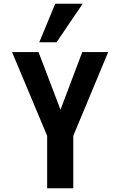

<svg xmlns="http://www.w3.org/2000/svg" viewBox="-20 -1002 640 1022"><path d="M370 0H231V-279L44 -725H185L302 -418L418 -725H556L370 -279ZM420 -982 281 -777H189L274 -982Z"/></svg>

Font: JuliaMono Latin
Style: Bold
Weight: 700
Monospace: yes
Designer: cormullion
Foundry: corm
Version: Version 0.038; ttfautohint (v1.8)